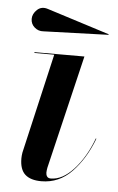

<svg xmlns="http://www.w3.org/2000/svg" viewBox="-49 -660 434 705"><g transform="rotate(5 168.5 -307.5)"><path d="M90 -539Q71.2 -537.5 57.1 -549.9Q43 -562.2 43 -581Q43 -599.8 59.5 -615Q76 -630.2 100 -622L330 -549L329 -547ZM318 -163Q289.5 -88 242.4 -39Q195.2 10 130 10Q90.2 10 70.1 -8.2Q50 -26.5 50 -67Q50 -77 52 -89L137 -457H64V-460H248L148 -41Q147.2 -36.5 146.6 -31.6Q146 -26.8 146 -23Q146 -14.8 150.1 -8.9Q154.2 -3 164 -3Q206.8 -3 248.2 -48.2Q289.8 -93.5 316 -164Z"/></g></svg>

Font: Bodoni* 72 Medium
Style: Italic
Weight: 500
Italic angle: -13°
Version: Version 1.002; ttfautohint (v0.97) -l 8 -r 50 -G 200 -x 14 -